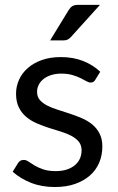

<svg xmlns="http://www.w3.org/2000/svg" viewBox="-20 -744 474 772"><path d="M363 -423Q357 -412 344.5 -412Q337 -412 327.5 -417.5Q318 -423 304.2 -429.8Q290.5 -436.5 271.5 -442.2Q252.5 -448 226.5 -448Q204 -448 186 -442.2Q168 -436.5 155.2 -426.5Q142.5 -416.5 135.8 -403.2Q129 -390 129 -374.5Q129 -355 140.2 -342Q151.5 -329 170 -319.5Q188.5 -310 212 -302.8Q235.5 -295.5 260.2 -287.2Q285 -279 308.5 -269Q332 -259 350.5 -244Q369 -229 380.2 -207.2Q391.5 -185.5 391.5 -155Q391.5 -120 379 -90.2Q366.5 -60.5 342 -38.8Q317.5 -17 282 -4.5Q246.5 8 200 8Q147 8 104 -9.2Q61 -26.5 31 -53.5L52 -87.5Q56 -94 61.5 -97.5Q67 -101 76 -101Q85 -101 95 -94Q105 -87 119.2 -78.5Q133.5 -70 153.8 -63Q174 -56 204.5 -56Q230.5 -56 250 -62.8Q269.5 -69.5 282.5 -81Q295.5 -92.5 301.8 -107.5Q308 -122.5 308 -139.5Q308 -160.5 296.8 -174.2Q285.5 -188 267 -197.8Q248.5 -207.5 224.8 -214.8Q201 -222 176.2 -230Q151.5 -238 127.8 -248.2Q104 -258.5 85.5 -274Q67 -289.5 55.8 -312.2Q44.5 -335 44.5 -367.5Q44.5 -396.5 56.5 -423.2Q68.5 -450 91.5 -470.2Q114.5 -490.5 148 -502.5Q181.5 -514.5 224.5 -514.5Q274.5 -514.5 314.2 -498.8Q354 -483 383 -455.5ZM382 -724.5 265.5 -595.5Q258.5 -588 251.8 -584.8Q245 -581.5 234.5 -581.5H181.5L255.5 -702.5Q262.5 -714 270.8 -719.2Q279 -724.5 295 -724.5Z"/></svg>

Font: LatoHex
Style: Regular
Weight: 400
Designer: Lukasz Dziedzic
Foundry: tyPoland Lukasz Dziedzic
Version: Version 1.104; Western+Polish opensource